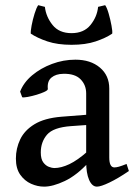

<svg xmlns="http://www.w3.org/2000/svg" viewBox="-20 -696 516 731"><path d="M349.1 14.6Q330.6 14.6 319.3 -11Q308.1 -36.6 308.1 -80.1V-340.3Q308.1 -372.6 286.6 -394.3Q265.1 -416 221.2 -415Q192.4 -414.6 175.8 -400.6Q159.2 -386.7 162.1 -357.4Q162.6 -352.5 150.1 -346.7Q137.7 -340.8 119.9 -335.4Q102.1 -330.1 86.2 -327.1Q70.3 -324.2 64.5 -325.7L56.6 -347.2Q69.8 -381.8 102.3 -409.2Q134.8 -436.5 178 -452.6Q221.2 -468.8 267.1 -468.8Q324.7 -468.8 360.4 -438.7Q396 -408.7 396 -358.9V-96.7Q396 -58.6 415.5 -58.6Q422.4 -58.6 432.4 -61.3Q442.4 -64 461.9 -71.8L470.7 -44.9Q429.2 -16.6 396.5 -1Q363.8 14.6 349.1 14.6ZM147.9 14.6Q123 14.6 98.4 3.7Q73.7 -7.3 57.1 -30.8Q40.5 -54.2 40.5 -92.3Q40.5 -130.9 56.9 -165.3Q73.2 -199.7 111.1 -222.9Q148.9 -246.1 212.9 -251.5L362.8 -263.2L367.7 -224.1L250 -215.8Q182.6 -210.9 158.9 -183.1Q135.3 -155.3 135.3 -115.7Q135.3 -90.8 144.5 -78.1Q153.8 -65.4 166 -60.8Q178.2 -56.2 186.5 -56.2Q212.9 -56.2 244.1 -71Q275.4 -85.9 314 -120.1L317.9 -78.1Q272 -28.3 226.6 -6.8Q181.2 14.6 147.9 14.6ZM252.4 -525.4Q199.2 -525.4 160.6 -538.3Q122.1 -551.3 97.2 -567.9Q96.2 -576.2 100.3 -598.6Q104.5 -621.1 111.6 -644Q118.7 -667 125.5 -676.3L150.9 -669.9Q155.3 -631.8 180.2 -600.8Q205.1 -569.8 252.4 -569.8Q299.3 -569.8 324.5 -600.8Q349.6 -631.8 353.5 -669.9L380.4 -676.3Q387.2 -667 393.8 -644Q400.4 -621.1 404.5 -598.6Q408.7 -576.2 407.2 -567.9Q382.8 -551.3 344.2 -538.3Q305.7 -525.4 252.4 -525.4Z"/></svg>

Font: Gentium Book Plus
Style: Regular
Weight: 400
Designer: Victor Gaultney, Annie Olsen, Iska Routamaa, Becca Hirsbrunner
Foundry: SIL International
Version: Version 6.101